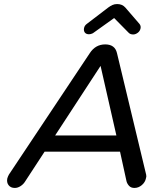

<svg xmlns="http://www.w3.org/2000/svg" viewBox="-20 -923 772 947"><path d="M423 -661Q451 -704 499 -704Q547 -704 557 -661L701 -61Q703 -52 700 -44Q696 -24 679.5 -10Q663 4 643 4Q626 4 616.5 -6.5Q607 -17 604 -29L572 -175H200L102 -25Q94 -13 80.5 -4.5Q67 4 53 4Q33 4 22.5 -9.5Q12 -23 16 -43Q19 -53 24 -62ZM554 -255 476 -598 252 -255ZM543 -834 438 -759Q428 -754 419 -754Q405 -754 398 -763Q392 -772 394.5 -784.5Q397 -797 408 -805L514 -886Q525 -894 535 -898.5Q545 -903 558 -903Q583 -903 598 -886L668 -805Q676 -795 673 -782Q670 -769 659 -761Q648 -753 637 -753Q623 -753 615 -761Z"/></svg>

Font: Sepalumica Med
Style: Italic
Weight: 500
Italic angle: -12°
Designer: Julieta Ulanovsky
Foundry: Julieta Ulanovsky
Version: Version 7.200